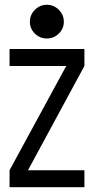

<svg xmlns="http://www.w3.org/2000/svg" viewBox="-20 -783 393 803"><path d="M97 -71H333V0H20V-71L257 -507H20V-578H333V-507L97 -71ZM176 -763Q205 -763 226 -742Q247 -721 247 -692Q247 -663 226 -642.5Q205 -622 176 -622Q147 -622 126 -642.5Q105 -663 105 -692Q105 -721 126 -742Q147 -763 176 -763Z"/></svg>

Font: Googee
Style: Regular
Weight: 400
Designer: Peter Wiegel
Foundry: CATFonts Peter Wiegel
Version: 1.000